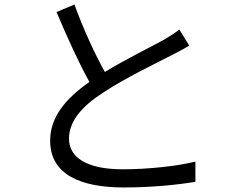

<svg xmlns="http://www.w3.org/2000/svg" viewBox="-20 -798 1040 846"><path d="M308 -778 229 -745C275 -636 328 -519 374 -437C267 -362 201 -281 201 -178C201 -28 337 28 525 28C650 28 765 16 841 3V-86C763 -66 630 -52 521 -52C363 -52 284 -104 284 -187C284 -263 340 -329 433 -389C531 -454 669 -520 737 -555C766 -570 791 -583 814 -597L770 -668C749 -651 728 -638 699 -621C644 -591 536 -538 442 -481C398 -560 348 -668 308 -778Z"/></svg>

Font: Noto Sans Mono CJK SC
Style: Regular
Weight: 400
Designer: Ryoko NISHIZUKA 西塚涼子 (kana, bopomofo & ideographs); Paul D. Hunt (Latin, Greek & Cyrillic); Sandoll Communications 산돌커뮤니
Foundry: Adobe
Version: Version 2.004;hotconv 1.0.118;makeotfexe 2.5.65603